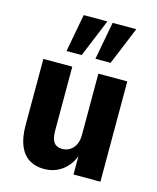

<svg xmlns="http://www.w3.org/2000/svg" viewBox="-114 -827 751 917"><g transform="rotate(15 261.5 -368.5)"><path d="M190 11Q148 11 117 -8.5Q86 -28 69.5 -68Q53 -108 53 -167V-496H196V-182Q196 -153 202.5 -135.5Q209 -118 221.5 -111Q234 -104 251 -104Q272 -104 289 -115Q306 -126 315.5 -145.5Q325 -165 325 -192V-496H468V0H335V-91Q318 -45 280 -17Q242 11 190 11ZM293 -561 328 -748H445L368 -561ZM150 -561 185 -748H302L225 -561Z"/></g></svg>

Font: Nunito Sans 10pt Condensed ExtraBold
Style: Regular
Weight: 800
Width: 3
Designer: Vernon Adams
Foundry: Vernon Adams
Version: Version 3.101;gftools[0.9.27]